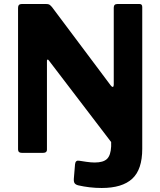

<svg xmlns="http://www.w3.org/2000/svg" viewBox="-20 -762 799 957"><path d="M676 -742Q689 -742 689 -727V-20Q689 83 639 129Q589 175 487 175Q456 175 426.5 171.5Q397 168 371 162Q358 159 352.5 152Q347 145 348 129L354 57Q356 36 374 39Q386 41 410 44.5Q434 48 452 48Q495 48 513.5 30Q532 12 534 -32V-54L224 -460Q220 -466 217 -465Q214 -464 214 -459V-18Q215 0 194 0H90Q70 0 70 -17V-723Q70 -742 88 -742H210Q221 -742 226 -739Q231 -736 239 -727L532 -336Q538 -328 542.5 -329Q547 -330 547 -340V-724Q547 -742 565 -742H676Z"/></svg>

Font: Libre Franklin
Style: Bold
Weight: 700
Designer: Pablo Impallari, Rodrigo Fuenzalida, Nhung Nguyen
Foundry: Impallari Type
Version: Version 3.000